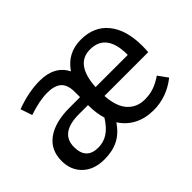

<svg xmlns="http://www.w3.org/2000/svg" viewBox="-100 -785 1042 1042"><g transform="rotate(-45 421.5 -263.5)"><path d="M790 -232H454Q460 -145 498 -104Q536 -63 596 -63Q634 -63 666 -74Q698 -85 733 -109L773 -54Q689 12 589 12Q526 12 477.5 -13Q429 -38 399 -85Q363 -33 318 -10.5Q273 12 211 12Q132 12 86 -32Q40 -76 40 -147Q40 -231 102 -276Q164 -321 275 -321H356V-360Q356 -416 329 -440Q302 -464 246 -464Q188 -464 104 -436L81 -503Q178 -539 263 -539Q377 -539 420 -455Q477 -539 579 -539Q681 -539 736.5 -470Q792 -401 792 -279Q792 -256 790 -232ZM701 -306Q701 -384 670 -425Q639 -466 577 -466Q464 -466 454 -300H701ZM371 -149Q356 -197 356 -257V-260H287Q141 -260 141 -152Q141 -105 164 -81Q187 -57 232 -57Q274 -57 307.5 -79Q341 -101 371 -149Z"/></g></svg>

Font: Fira Sans
Style: Regular
Weight: 400
Designer: bBox Type GmbH & Carrois Corporate GbR & Edenspiekermann AG
Foundry: bBox Type GmbH & Carrois Corporate GbR & Edenspiekermann AG
Version: Version 4.301